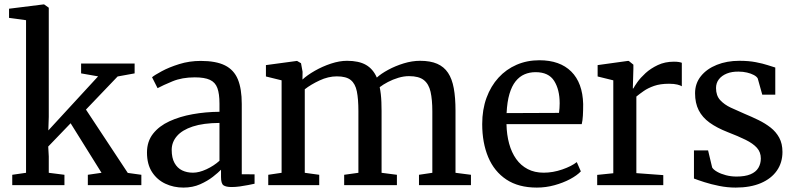

<svg xmlns="http://www.w3.org/2000/svg" viewBox="-20 -839 3605 870"><path d="M35.5 0V-47L98 -56V-747.5L21 -758V-799.5L177 -819H180L201 -804V-309.5L199 -248L424.5 -493L347.5 -506.5V-551H590V-506.5L513 -492.5L369.5 -342.5L559 -55.5L620.5 -47V0H378V-47L440 -56L300 -280.5L198.5 -175L201 -130V-56L272 -47V0Z M811 11Q767 11 729.5 -6.5Q692 -24 669 -59.2Q646 -94.5 646 -148Q646 -198 673.5 -233Q701 -268 747.8 -289.5Q794.5 -311 853 -321.5Q911.5 -332 974.5 -332.5V-369.5Q974.5 -414 965 -440Q955.5 -466 931.2 -477.2Q907 -488.5 862.5 -488.5Q805 -488.5 761.5 -470.5Q718 -452.5 694 -439.5L669 -489Q680 -498.5 712.8 -516.2Q745.5 -534 791.8 -548.5Q838 -563 889.5 -563Q958.5 -563 999.2 -542.8Q1040 -522.5 1057.8 -479.5Q1075.5 -436.5 1075.5 -368V-49.5L1133.5 -49V-6.5Q1122.5 -4 1104.5 -0.5Q1086.5 3 1066.8 5.8Q1047 8.5 1030 8.5Q1003.5 8.5 992.5 0.5Q981.5 -7.5 981.5 -37V-70Q969 -57 944.8 -38Q920.5 -19 886.8 -4Q853 11 811 11ZM854.5 -56.5Q882 -56.5 915.5 -72Q949 -87.5 974.5 -110.5V-282Q901.5 -281.5 853.5 -265.8Q805.5 -250 781.8 -222.5Q758 -195 758 -160Q758 -123.5 770.8 -100.5Q783.5 -77.5 805.2 -67Q827 -56.5 854.5 -56.5Z M1195.5 0V-47L1256 -56V-475L1185 -492.5V-544L1326 -563L1344 -552.5L1351 -514L1350.5 -478.5Q1372 -498.5 1406.5 -518.2Q1441 -538 1479.8 -550.8Q1518.5 -563.5 1552.5 -563.5Q1606 -563.5 1638.2 -545Q1670.5 -526.5 1687.5 -487.5Q1706.5 -505 1738.8 -522.5Q1771 -540 1809.2 -551.8Q1847.5 -563.5 1883.5 -563.5Q1930 -563.5 1961 -550Q1992 -536.5 2010.2 -509Q2028.5 -481.5 2036.2 -439Q2044 -396.5 2044 -337.5V-56L2114 -47V0H1878.5V-47L1939 -56V-334Q1939 -387.5 1931 -423Q1923 -458.5 1900.5 -476.2Q1878 -494 1833.5 -494Q1809.5 -494 1784.8 -486.5Q1760 -479 1738 -467.5Q1716 -456 1700.5 -444Q1703.5 -429.5 1705.5 -412.5Q1707.5 -395.5 1708.2 -376.5Q1709 -357.5 1709 -336V-56L1778.5 -47V0H1539.5V-47L1604 -56V-336Q1604 -390 1597 -424.8Q1590 -459.5 1569.5 -476.2Q1549 -493 1506.5 -493Q1467.5 -493 1428 -474.5Q1388.5 -456 1361 -434.5V-56L1426.5 -47V0Z M2412.5 11Q2329.5 11 2274.5 -25.5Q2219.5 -62 2192.2 -127Q2165 -192 2165 -276.5Q2165 -342.5 2184.5 -395.8Q2204 -449 2238.8 -487Q2273.5 -525 2320.8 -545.5Q2368 -566 2424 -566Q2517 -566 2568.5 -514.8Q2620 -463.5 2622.5 -367.5Q2622.5 -337.5 2621.2 -315.2Q2620 -293 2616 -276.5H2275Q2276 -228.5 2287 -188.2Q2298 -148 2319 -118.5Q2340 -89 2371.2 -72.8Q2402.5 -56.5 2443.5 -56.5Q2485.5 -56.5 2528 -71.2Q2570.5 -86 2593.5 -104.5L2612 -62.5Q2594.5 -44 2563 -27.2Q2531.5 -10.5 2492.5 0.2Q2453.5 11 2412.5 11ZM2275.5 -326.5 2513 -327.5Q2514.5 -336.5 2515.2 -349Q2516 -361.5 2516 -371Q2516 -433 2491 -472.5Q2466 -512 2407 -512Q2379.5 -512 2356.8 -502.2Q2334 -492.5 2316.5 -470.8Q2299 -449 2288.5 -413.5Q2278 -378 2275.5 -326.5Z M2686 0V-46.5L2759 -54V-475L2688 -492.5V-544L2825 -563H2829L2850 -546V-526.5L2847.5 -438L2850 -438.5Q2854.5 -447.5 2868.2 -467Q2882 -486.5 2905.2 -507.8Q2928.5 -529 2960.8 -544.2Q2993 -559.5 3033.5 -559.5Q3047.5 -559.5 3056 -558Q3064.5 -556.5 3069.5 -554.5V-448Q3064 -452 3049.2 -455.8Q3034.5 -459.5 3011.5 -459.5Q2972 -459.5 2944 -449.8Q2916 -440 2896.8 -426.5Q2877.5 -413 2863.5 -401.5V-54.5L2985.5 -45.5V0Z M3313.5 11Q3276 11 3238.8 3.5Q3201.5 -4 3171.2 -13.8Q3141 -23.5 3124.5 -30V-157.5H3188.5L3207 -80Q3213 -70 3229.8 -60.5Q3246.5 -51 3269.5 -45Q3292.5 -39 3317 -39Q3356 -39 3380.5 -49.2Q3405 -59.5 3416.2 -78.2Q3427.5 -97 3427.5 -121Q3427.5 -149.5 3409.8 -169.2Q3392 -189 3358.5 -205.5Q3325 -222 3277 -240.5Q3228.5 -259.5 3195.5 -283.2Q3162.5 -307 3146 -339.5Q3129.5 -372 3129.5 -416.5Q3129.5 -461 3156 -494Q3182.5 -527 3228 -545.2Q3273.5 -563.5 3330 -563.5Q3373 -563.5 3405 -557.2Q3437 -551 3458.8 -543.8Q3480.5 -536.5 3493 -533V-410H3434L3413.5 -483.5Q3409 -492 3396 -499Q3383 -506 3365 -510.2Q3347 -514.5 3327 -514.5Q3296.5 -515 3273.5 -505.8Q3250.5 -496.5 3237.5 -479.8Q3224.5 -463 3224.5 -440Q3224.5 -406 3243.2 -385.5Q3262 -365 3291.5 -351.2Q3321 -337.5 3353.5 -323.5Q3386 -310 3416.8 -295Q3447.5 -280 3472 -260.8Q3496.5 -241.5 3511 -214.8Q3525.5 -188 3525.5 -150.5Q3525.5 -102 3500.2 -65.8Q3475 -29.5 3427.5 -9.2Q3380 11 3313.5 11Z"/></svg>

Font: Merriweather 28pt
Style: Regular
Weight: 400
Version: Version 2.100